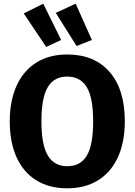

<svg xmlns="http://www.w3.org/2000/svg" viewBox="-20 -1006 731 1043"><path d="M658 -347Q658 -234 620.5 -152Q583 -70 512.5 -26.5Q442 17 345 17Q248 17 178 -26Q108 -69 70.5 -150.5Q33 -232 33 -347Q33 -459 70.5 -541Q108 -623 178 -666.5Q248 -710 345 -710Q493 -710 575.5 -615Q658 -520 658 -347ZM205 -347Q205 -219 240 -161Q275 -103 345 -103Q417 -103 451.5 -160.5Q486 -218 486 -347Q486 -476 451 -533Q416 -590 345 -590Q274 -590 239.5 -532.5Q205 -475 205 -347ZM312 -789 231 -751 109 -933 215 -986ZM479 -789 396 -756 283 -936 391 -986Z"/></svg>

Font: FiraGOUPP
Style: Bold
Weight: 700
Designer: bBox Type
Foundry: bBox Type GmbH
Version: Version 1.001